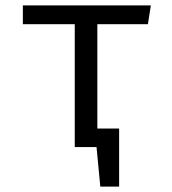

<svg xmlns="http://www.w3.org/2000/svg" viewBox="-20 -547 640 714"><path d="M342 -457V-69H423V147H353L339 0H258V-457H65V-527H541L530 -457Z"/></svg>

Font: Fira Mono
Style: Regular
Weight: 400
Designer: Carrois Corporate & Edenspiekermann AG
Foundry: Carrois Corporate GbR & Edenspiekermann AG
Version: Version 3.206